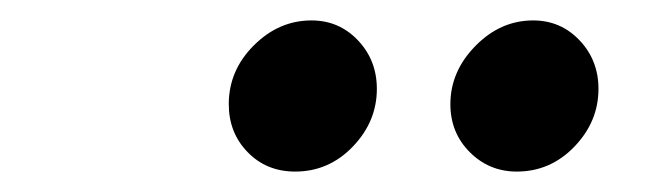

<svg xmlns="http://www.w3.org/2000/svg" viewBox="-20 -771 640 188"><path d="M269 -603Q241 -603 222.5 -622Q204 -641 204 -669Q204 -702 228.5 -726.5Q253 -751 285 -751Q312 -751 330.5 -731.5Q349 -712 349 -684Q349 -652 325.5 -627.5Q302 -603 269 -603ZM486 -603Q459 -603 440 -622Q421 -641 421 -669Q421 -701 445.5 -726Q470 -751 502 -751Q529 -751 547.5 -731.5Q566 -712 566 -684Q566 -652 542.5 -627.5Q519 -603 486 -603Z"/></svg>

Font: Red Hat Mono SemiBold
Style: Italic
Weight: 600
Italic angle: -12°
Monospace: yes
Designer: Pentagram, MCKL
Foundry: MCKL
Version: Version 1.030